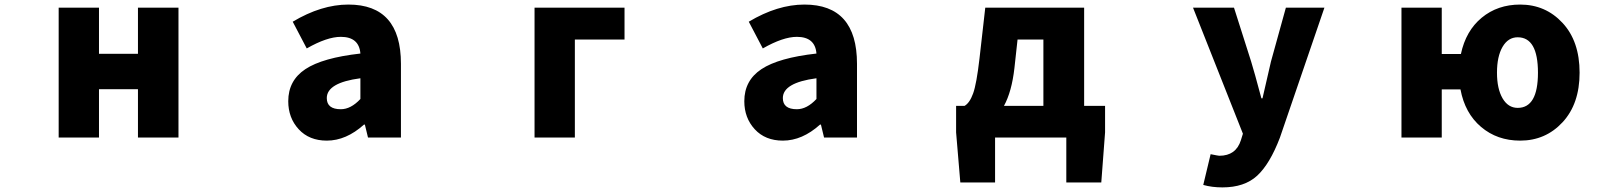

<svg xmlns="http://www.w3.org/2000/svg" viewBox="-20 -603 7040 842"><path d="M237.3 0V-569.3H414.1V-367.2H585V-569.3H762.7V0H585V-211.9H414.1V0Z M1413.1 13.7Q1335.9 13.7 1290 -36.1Q1244.1 -85.9 1244.1 -159.2Q1244.1 -250 1319.3 -299.8Q1394.5 -349.6 1560.5 -368.2Q1554.7 -441.4 1474.6 -441.4Q1414.1 -441.4 1325.2 -390.6L1263.7 -507.8Q1389.6 -583 1507.8 -583Q1738.3 -583 1738.3 -323.2V0H1593.8L1580.1 -56.6H1576.2Q1498 13.7 1413.1 13.7ZM1474.6 -124Q1518.6 -124 1560.5 -168.9V-259.8Q1413.1 -240.2 1413.1 -172.9Q1413.1 -124 1474.6 -124Z M2324.2 0V-569.3H2718.8V-429.7H2501V0Z M3413.1 13.7Q3335.9 13.7 3290 -36.1Q3244.1 -85.9 3244.1 -159.2Q3244.1 -250 3319.3 -299.8Q3394.5 -349.6 3560.5 -368.2Q3554.7 -441.4 3474.6 -441.4Q3414.1 -441.4 3325.2 -390.6L3263.7 -507.8Q3389.6 -583 3507.8 -583Q3738.3 -583 3738.3 -323.2V0H3593.8L3580.1 -56.6H3576.2Q3498 13.7 3413.1 13.7ZM3474.6 -124Q3518.6 -124 3560.5 -168.9V-259.8Q3413.1 -240.2 3413.1 -172.9Q3413.1 -124 3474.6 -124Z M4442.4 -429.7 4428.7 -304.7Q4417 -201.2 4382.8 -138.7H4555.7V-429.7ZM4734.4 -138.7H4826.2V-22.5L4809.6 197.3H4656.2V0H4343.8V197.3H4191.4L4172.9 -22.5V-138.7H4210Q4232.4 -151.4 4247.6 -193.4Q4262.7 -235.4 4275.4 -345.7L4300.8 -569.3H4734.4Z M5340.8 218.8Q5294.9 218.8 5256.8 208L5289.1 73.2Q5323.2 80.1 5327.1 80.1Q5400.4 80.1 5421.9 11.7L5430.7 -16.6L5211.9 -569.3H5391.6L5466.8 -333Q5480.5 -289.1 5511.7 -171.9H5516.6Q5522.5 -199.2 5553.7 -333L5619.1 -569.3H5788.1L5592.8 1Q5548.8 116.2 5493.2 167.5Q5437.5 218.8 5340.8 218.8Z M6635.7 -129.9Q6724.6 -129.9 6724.6 -284.2Q6724.6 -439.5 6635.7 -439.5Q6593.8 -439.5 6569.3 -397.5Q6544.9 -355.5 6544.9 -284.2Q6544.9 -213.9 6569.3 -171.9Q6593.8 -129.9 6635.7 -129.9ZM6302.7 -366.2H6386.7Q6408.2 -467.8 6478 -525.4Q6547.9 -583 6646.5 -583Q6757.8 -583 6832.5 -502.4Q6907.2 -421.9 6907.2 -284.2Q6907.2 -147.5 6832.5 -66.9Q6757.8 13.7 6646.5 13.7Q6545.9 13.7 6475.1 -46.4Q6404.3 -106.4 6384.8 -210.9H6302.7V0H6126V-569.3H6302.7Z"/></svg>

Font: Gen Shin Gothic Monospace Heavy
Style: Bold
Weight: 800
Designer: [Source Han Sans]
Ryoko NISHIZUKA  (kana & ideographs); Paul D. Hunt (Latin, Greek & Cyrillic); Wenlong ZHANG  (bopomofo
Version: Version 1.002.20150607